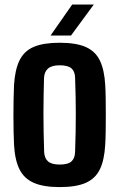

<svg xmlns="http://www.w3.org/2000/svg" viewBox="-20 -792 510 822"><path d="M235.5 9Q166.5 9 124.8 -9.2Q83 -27.5 63.2 -67.5Q43.5 -107.5 40 -173.5Q39 -196 38.2 -229Q37.5 -262 37.5 -298.8Q37.5 -335.5 38.2 -369.5Q39 -403.5 40 -427.5Q44 -494 63.8 -534Q83.5 -574 125 -591.5Q166.5 -609 235.5 -609Q306.5 -609 347.8 -590.5Q389 -572 408 -532Q427 -492 430.5 -427.5Q432 -403.5 432.5 -370.2Q433 -337 433 -300.8Q433 -264.5 432.5 -231Q432 -197.5 430.5 -173.5Q427 -107.5 407.8 -67.5Q388.5 -27.5 347.2 -9.2Q306 9 235.5 9ZM235.5 -87.5Q271.5 -87.5 286.2 -101.2Q301 -115 301.5 -142Q303 -186.5 303.8 -225.8Q304.5 -265 304.5 -302.5Q304.5 -340 303.8 -378.5Q303 -417 301.5 -459Q301 -486 286 -499.2Q271 -512.5 235.5 -512.5Q201 -512.5 185.2 -498.2Q169.5 -484 168.5 -458.5Q167.5 -424.5 166.8 -386.5Q166 -348.5 166 -307.8Q166 -267 166.8 -225.2Q167.5 -183.5 169 -142Q170 -115 185.5 -101.2Q201 -87.5 235.5 -87.5ZM196.5 -640 289 -772.5H381.5L284 -640Z"/></svg>

Font: Big Shoulders
Style: Bold
Weight: 700
Designer: Patric King
Foundry: XO Type Co
Version: Version 2.002